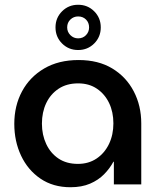

<svg xmlns="http://www.w3.org/2000/svg" viewBox="-20 -774 678 806"><path d="M276 12Q203 12 150 -24Q97 -60 68.5 -120.5Q40 -181 40 -254Q40 -330 72.5 -390.5Q105 -451 165.5 -486.5Q226 -522 310 -522Q393 -522 451.5 -486.5Q510 -451 541.5 -390.5Q573 -330 573 -256V0H458V-95H456Q441 -67 417 -42.5Q393 -18 358 -3Q323 12 276 12ZM307 -86Q352 -86 385.5 -108.5Q419 -131 437.5 -169.5Q456 -208 456 -256Q456 -304 438 -341.5Q420 -379 387 -401.5Q354 -424 308 -424Q260 -424 226 -401.5Q192 -379 174 -341Q156 -303 156 -255Q156 -208 174 -169.5Q192 -131 225.5 -108.5Q259 -86 307 -86ZM308 -564Q268 -564 240.5 -591.5Q213 -619 213 -659Q213 -699 240.5 -726.5Q268 -754 308 -754Q348 -754 375.5 -726.5Q403 -699 403 -659Q403 -619 375.5 -591.5Q348 -564 308 -564ZM308 -613Q328 -613 341 -626.5Q354 -640 354 -659Q354 -679 341 -692Q328 -705 308 -705Q289 -705 275.5 -692Q262 -679 262 -659Q262 -640 275.5 -626.5Q289 -613 308 -613Z"/></svg>

Font: MuseoModerno Thin Medium
Style: Regular
Weight: 500
Version: Version 1.003